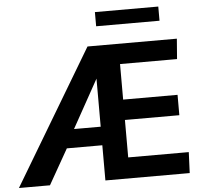

<svg xmlns="http://www.w3.org/2000/svg" viewBox="-65 -950 1074 1011"><g transform="rotate(-5 472.5 -444.0)"><path d="M-5.8 0 418.8 -710.9H891.1L882.7 -603.8H581.4V-416H869V-308.3H581.4V-110.4H901.6L896.9 0H451.2V-186H263.7L158.2 0ZM310.2 -284.1H451.2V-538.1ZM473.4 -813V-887.9H808.4V-813Z"/></g></svg>

Font: Comme
Style: Regular
Weight: 400
Designer: Vernon Adams
Foundry: Vernon Adams
Version: Version 1.000;gftools[0.9.27]